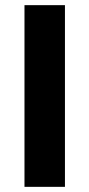

<svg xmlns="http://www.w3.org/2000/svg" viewBox="-20 -725 346 745"><path d="M75 0V-705H232V0Z"/></svg>

Font: Nunito Sans 11pt ExtraBold
Style: Regular
Weight: 800
Version: Version 3.101;gftools[0.9.27]